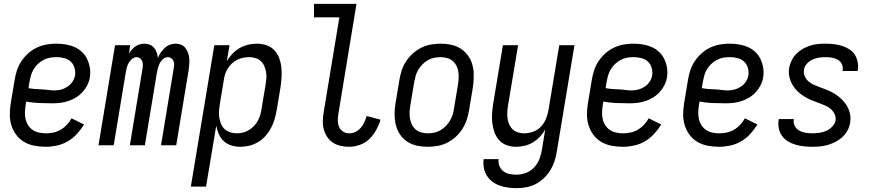

<svg xmlns="http://www.w3.org/2000/svg" viewBox="-20 -755 4540 998"><path d="M218 8Q188 8 159 2.5Q130 -3 106 -17Q82 -31 65 -53.5Q48 -76 39.5 -103Q31 -130 31 -159.5Q31 -189 36 -219L56 -339Q60 -364 68 -389Q76 -414 91 -436.5Q106 -459 126.5 -477.5Q147 -496 171.5 -507.5Q196 -519 221.5 -523.5Q247 -528 272 -528Q297 -528 321.5 -524Q346 -520 367.5 -510.5Q389 -501 406 -485Q423 -469 433 -448Q443 -427 447 -402.5Q451 -378 447 -353Q444 -333 434 -313Q424 -293 409 -276.5Q394 -260 375 -248.5Q356 -237 335.5 -230Q315 -223 294 -220.5Q273 -218 252 -218Q218 -218 183 -219.5Q148 -221 116 -227L113 -208Q110 -189 109.5 -171Q109 -153 113 -135.5Q117 -118 126.5 -103.5Q136 -89 150 -79.5Q164 -70 182 -66Q200 -62 218 -62Q238 -62 257.5 -66Q277 -70 295 -80.5Q313 -91 327.5 -106.5Q342 -122 352 -140L417 -108Q401 -82 380 -59Q359 -36 332.5 -20.5Q306 -5 276 1.5Q246 8 218 8ZM264 -285Q281 -285 298 -289.5Q315 -294 331 -304.5Q347 -315 357 -330.5Q367 -346 370 -363Q373 -384 367 -403.5Q361 -423 347 -435.5Q333 -448 313.5 -453Q294 -458 273 -458Q256 -458 239 -455Q222 -452 206 -443.5Q190 -435 176.5 -422Q163 -409 154 -393.5Q145 -378 140.5 -361.5Q136 -345 133 -328L128 -297Q143 -294 160.5 -292.5Q178 -291 195.5 -290.5Q213 -290 229.5 -287.5Q246 -285 264 -285Z M492 0 578 -520H657L650 -476Q656 -487 665 -497Q674 -507 684 -514Q694 -521 706.5 -524.5Q719 -528 731 -528Q746 -528 759 -522.5Q772 -517 781 -506.5Q790 -496 794.5 -482Q799 -468 801 -454Q806 -468 815.5 -481.5Q825 -495 836.5 -506Q848 -517 863 -522.5Q878 -528 893 -528Q909 -528 922.5 -522Q936 -516 944.5 -504.5Q953 -493 958 -478.5Q963 -464 964 -449Q965 -434 963.5 -418.5Q962 -403 960 -387L896 0H817L883 -400Q885 -410 885 -420Q885 -430 881.5 -438.5Q878 -447 870 -452.5Q862 -458 852 -458Q839 -458 827.5 -448Q816 -438 810 -425.5Q804 -413 800.5 -400Q797 -387 795 -374L733 0H655L721 -400Q723 -410 722.5 -420Q722 -430 718.5 -438.5Q715 -447 707.5 -452.5Q700 -458 690 -458Q677 -458 665.5 -448Q654 -438 647.5 -425.5Q641 -413 638 -400Q635 -387 633 -374L571 0Z M972 215 1094 -520H1173L1159 -437Q1171 -458 1188 -475.5Q1205 -493 1225.5 -505Q1246 -517 1269 -522.5Q1292 -528 1315 -528Q1341 -528 1365 -520Q1389 -512 1406 -494Q1423 -476 1431.5 -452.5Q1440 -429 1442.5 -404Q1445 -379 1443.5 -353Q1442 -327 1438 -301L1418 -181Q1414 -158 1407 -134.5Q1400 -111 1388.5 -89.5Q1377 -68 1360.5 -49Q1344 -30 1322.5 -17Q1301 -4 1277 2Q1253 8 1230 8Q1205 8 1182.5 1Q1160 -6 1143.5 -21Q1127 -36 1117.5 -57.5Q1108 -79 1104 -102L1051 215ZM1211 -62Q1227 -62 1243 -66Q1259 -70 1274 -79Q1289 -88 1301 -101Q1313 -114 1321 -129Q1329 -144 1333.5 -160Q1338 -176 1340 -192L1360 -312Q1363 -329 1364.5 -346.5Q1366 -364 1363 -380.5Q1360 -397 1353.5 -412Q1347 -427 1335 -438Q1323 -449 1307 -453.5Q1291 -458 1274 -458Q1258 -458 1242 -454.5Q1226 -451 1211.5 -443.5Q1197 -436 1184.5 -424Q1172 -412 1163 -397.5Q1154 -383 1149.5 -367.5Q1145 -352 1143 -337L1123 -217Q1120 -199 1118.5 -181Q1117 -163 1119.5 -145.5Q1122 -128 1128.5 -112Q1135 -96 1147 -84.5Q1159 -73 1176 -67.5Q1193 -62 1211 -62Z M1795 8Q1772 8 1750 3Q1728 -2 1710 -14Q1692 -26 1680 -44.5Q1668 -63 1662.5 -84.5Q1657 -106 1658 -129Q1659 -152 1663 -175L1744 -665H1612V-735H1833L1739 -164Q1736 -146 1736 -128.5Q1736 -111 1742.5 -95.5Q1749 -80 1763.5 -71Q1778 -62 1795 -62Q1812 -62 1827.5 -69.5Q1843 -77 1855 -90.5Q1867 -104 1874 -120Q1881 -136 1886 -152L1958 -133Q1950 -106 1935.5 -79.5Q1921 -53 1900 -32.5Q1879 -12 1850.5 -2Q1822 8 1795 8Z M2203 8Q2174 8 2146.5 2Q2119 -4 2096.5 -19Q2074 -34 2059 -56.5Q2044 -79 2037.5 -106Q2031 -133 2031 -161.5Q2031 -190 2036 -219L2056 -339Q2060 -364 2068 -389Q2076 -414 2091 -436.5Q2106 -459 2126 -477Q2146 -495 2170 -507Q2194 -519 2219.5 -523.5Q2245 -528 2270 -528Q2299 -528 2326.5 -522Q2354 -516 2376.5 -501Q2399 -486 2414.5 -463.5Q2430 -441 2436.5 -414Q2443 -387 2442.5 -358.5Q2442 -330 2438 -301L2418 -181Q2414 -156 2405.5 -131Q2397 -106 2382.5 -83.5Q2368 -61 2348 -43Q2328 -25 2304 -13Q2280 -1 2254 3.5Q2228 8 2203 8ZM2204 -62Q2221 -62 2237.5 -65.5Q2254 -69 2269.5 -78Q2285 -87 2297.5 -100Q2310 -113 2319 -128Q2328 -143 2333 -159.5Q2338 -176 2340 -192L2360 -312Q2363 -330 2364 -347.5Q2365 -365 2362.5 -381.5Q2360 -398 2352.5 -413Q2345 -428 2332.5 -438.5Q2320 -449 2303.5 -453.5Q2287 -458 2270 -458Q2253 -458 2236 -454.5Q2219 -451 2203.5 -442Q2188 -433 2175.5 -420Q2163 -407 2154 -392Q2145 -377 2140.5 -360.5Q2136 -344 2133 -328L2113 -208Q2110 -190 2109 -172.5Q2108 -155 2111 -138.5Q2114 -122 2121.5 -107Q2129 -92 2141 -81.5Q2153 -71 2170 -66.5Q2187 -62 2204 -62Z M2666 223Q2643 223 2620.5 220Q2598 217 2577 209.5Q2556 202 2539 189Q2522 176 2510.5 158Q2499 140 2495 118Q2491 96 2494 72H2572Q2569 91 2576 108Q2583 125 2597 135.5Q2611 146 2628.5 149.5Q2646 153 2665 153Q2689 153 2714 143.5Q2739 134 2757 114.5Q2775 95 2784 71Q2793 47 2797 23L2814 -82Q2803 -62 2786.5 -44.5Q2770 -27 2750 -15Q2730 -3 2707.5 2.5Q2685 8 2663 8Q2637 8 2613.5 -0.5Q2590 -9 2574 -27Q2558 -45 2550 -68Q2542 -91 2539 -116Q2536 -141 2538 -167Q2540 -193 2544 -219L2594 -520H2673L2621 -208Q2618 -191 2617 -174Q2616 -157 2618 -140.5Q2620 -124 2626.5 -109Q2633 -94 2644.5 -83Q2656 -72 2672 -67Q2688 -62 2705 -62Q2728 -62 2751.5 -70.5Q2775 -79 2792 -97Q2809 -115 2818 -137.5Q2827 -160 2831 -183L2887 -520H2966L2874 34Q2870 59 2862 83.5Q2854 108 2840.5 130Q2827 152 2807 171Q2787 190 2763.5 202Q2740 214 2715 218.5Q2690 223 2666 223Z M3218 8Q3188 8 3159 2.5Q3130 -3 3106 -17Q3082 -31 3065 -53.5Q3048 -76 3039.5 -103Q3031 -130 3031 -159.5Q3031 -189 3036 -219L3056 -339Q3060 -364 3068 -389Q3076 -414 3091 -436.5Q3106 -459 3126.5 -477.5Q3147 -496 3171.5 -507.5Q3196 -519 3221.5 -523.5Q3247 -528 3272 -528Q3297 -528 3321.5 -524Q3346 -520 3367.5 -510.5Q3389 -501 3406 -485Q3423 -469 3433 -448Q3443 -427 3447 -402.5Q3451 -378 3447 -353Q3444 -333 3434 -313Q3424 -293 3409 -276.5Q3394 -260 3375 -248.5Q3356 -237 3335.5 -230Q3315 -223 3294 -220.5Q3273 -218 3252 -218Q3218 -218 3183 -219.5Q3148 -221 3116 -227L3113 -208Q3110 -189 3109.5 -171Q3109 -153 3113 -135.5Q3117 -118 3126.5 -103.5Q3136 -89 3150 -79.5Q3164 -70 3182 -66Q3200 -62 3218 -62Q3238 -62 3257.5 -66Q3277 -70 3295 -80.5Q3313 -91 3327.5 -106.5Q3342 -122 3352 -140L3417 -108Q3401 -82 3380 -59Q3359 -36 3332.5 -20.5Q3306 -5 3276 1.5Q3246 8 3218 8ZM3264 -285Q3281 -285 3298 -289.5Q3315 -294 3331 -304.5Q3347 -315 3357 -330.5Q3367 -346 3370 -363Q3373 -384 3367 -403.5Q3361 -423 3347 -435.5Q3333 -448 3313.5 -453Q3294 -458 3273 -458Q3256 -458 3239 -455Q3222 -452 3206 -443.5Q3190 -435 3176.5 -422Q3163 -409 3154 -393.5Q3145 -378 3140.5 -361.5Q3136 -345 3133 -328L3128 -297Q3143 -294 3160.5 -292.5Q3178 -291 3195.5 -290.5Q3213 -290 3229.5 -287.5Q3246 -285 3264 -285Z M3718 8Q3688 8 3659 2.5Q3630 -3 3606 -17Q3582 -31 3565 -53.5Q3548 -76 3539.5 -103Q3531 -130 3531 -159.5Q3531 -189 3536 -219L3556 -339Q3560 -364 3568 -389Q3576 -414 3591 -436.5Q3606 -459 3626.5 -477.5Q3647 -496 3671.5 -507.5Q3696 -519 3721.5 -523.5Q3747 -528 3772 -528Q3797 -528 3821.5 -524Q3846 -520 3867.5 -510.5Q3889 -501 3906 -485Q3923 -469 3933 -448Q3943 -427 3947 -402.5Q3951 -378 3947 -353Q3944 -333 3934 -313Q3924 -293 3909 -276.5Q3894 -260 3875 -248.5Q3856 -237 3835.5 -230Q3815 -223 3794 -220.5Q3773 -218 3752 -218Q3718 -218 3683 -219.5Q3648 -221 3616 -227L3613 -208Q3610 -189 3609.5 -171Q3609 -153 3613 -135.5Q3617 -118 3626.5 -103.5Q3636 -89 3650 -79.5Q3664 -70 3682 -66Q3700 -62 3718 -62Q3738 -62 3757.5 -66Q3777 -70 3795 -80.5Q3813 -91 3827.5 -106.5Q3842 -122 3852 -140L3917 -108Q3901 -82 3880 -59Q3859 -36 3832.5 -20.5Q3806 -5 3776 1.5Q3746 8 3718 8ZM3764 -285Q3781 -285 3798 -289.5Q3815 -294 3831 -304.5Q3847 -315 3857 -330.5Q3867 -346 3870 -363Q3873 -384 3867 -403.5Q3861 -423 3847 -435.5Q3833 -448 3813.5 -453Q3794 -458 3773 -458Q3756 -458 3739 -455Q3722 -452 3706 -443.5Q3690 -435 3676.5 -422Q3663 -409 3654 -393.5Q3645 -378 3640.5 -361.5Q3636 -345 3633 -328L3628 -297Q3643 -294 3660.5 -292.5Q3678 -291 3695.5 -290.5Q3713 -290 3729.5 -287.5Q3746 -285 3764 -285Z M4202 8Q4180 8 4158 5.5Q4136 3 4115 -3Q4094 -9 4076 -20Q4058 -31 4045.5 -48Q4033 -65 4028.5 -86.5Q4024 -108 4027 -130L4028 -136H4106V-133Q4103 -115 4111.5 -99.5Q4120 -84 4134.5 -76Q4149 -68 4166.5 -65Q4184 -62 4203 -62Q4220 -62 4238.5 -64.5Q4257 -67 4274 -74.5Q4291 -82 4305.5 -96.5Q4320 -111 4323 -128Q4326 -146 4318.5 -161.5Q4311 -177 4299 -188Q4287 -199 4271.5 -205.5Q4256 -212 4240.5 -218Q4225 -224 4209 -230Q4193 -236 4178.5 -243.5Q4164 -251 4150 -260.5Q4136 -270 4124.5 -281.5Q4113 -293 4104 -306.5Q4095 -320 4089 -335.5Q4083 -351 4081 -368Q4079 -385 4082 -403Q4086 -423 4095.5 -442Q4105 -461 4120 -476Q4135 -491 4153.5 -501.5Q4172 -512 4191.5 -518Q4211 -524 4231 -526Q4251 -528 4271 -528Q4293 -528 4314 -525.5Q4335 -523 4355 -517Q4375 -511 4393 -500Q4411 -489 4422 -472.5Q4433 -456 4437.5 -435Q4442 -414 4439 -392L4438 -386H4360V-389Q4363 -406 4356 -421Q4349 -436 4335.5 -444Q4322 -452 4305.5 -455Q4289 -458 4271 -458Q4255 -458 4237.5 -455.5Q4220 -453 4203.5 -445.5Q4187 -438 4174 -423.5Q4161 -409 4159 -392Q4156 -374 4163 -358.5Q4170 -343 4182.5 -332Q4195 -321 4210 -314.5Q4225 -308 4241 -302Q4257 -296 4272.5 -290Q4288 -284 4302.5 -276.5Q4317 -269 4330.5 -259.5Q4344 -250 4355.5 -238.5Q4367 -227 4376.5 -213.5Q4386 -200 4392 -184.5Q4398 -169 4400 -152Q4402 -135 4399 -117Q4396 -97 4385.5 -77.5Q4375 -58 4359 -43Q4343 -28 4323.5 -18Q4304 -8 4284 -2Q4264 4 4243 6Q4222 8 4202 8Z"/></svg>

Font: Iosevka Web
Style: Italic
Weight: 400
Italic angle: -9°
Monospace: yes
Designer: Belleve Invis
Foundry: Belleve Invis
Version: Version 28.0.3; ttfautohint (v1.8.3)